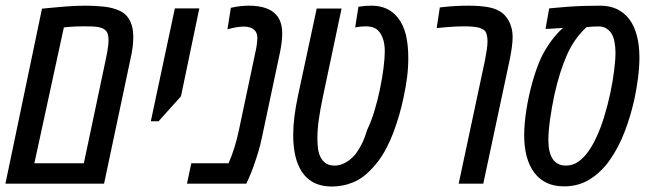

<svg xmlns="http://www.w3.org/2000/svg" viewBox="-21 -660 2339 690"><path d="M-1.5 0 129.9 -628.9Q150.4 -630.9 171.1 -632.8Q191.9 -634.8 212.4 -636.5Q232.9 -638.2 252 -638.9Q271 -639.6 287.6 -639.6Q319.8 -639.6 352.3 -636.2Q384.8 -632.8 410.4 -620.6Q436 -608.4 447.8 -581.5Q453.1 -570.3 455.6 -556.6Q458 -543 458 -527.8Q458 -510.3 455.6 -490Q453.1 -469.7 446.8 -442.9L353 0ZM102.5 -73.2H280.3L359.4 -447.8Q362.3 -460.4 364.5 -473.4Q366.7 -486.3 367.9 -497.3Q369.1 -508.3 369.1 -515.6Q369.1 -524.4 367.2 -533.9Q365.2 -543.5 359.9 -549.3Q352.5 -557.6 339.6 -561Q326.7 -564.5 311.3 -564.9Q295.9 -565.4 281.2 -565.4Q264.6 -565.4 248 -564.7Q231.4 -564 208.5 -561.5Z M521 -224.1 607.4 -629.9H695.3L629.4 -314L548.8 -224.1Z M650.9 0 666.5 -73.2H800.3Q811.5 -98.1 821.3 -129.4Q831.1 -160.6 837.4 -191.4L897.9 -477.5Q900.9 -490.7 902.3 -503.4Q903.8 -516.1 903.8 -524.4Q903.8 -533.7 900.9 -541Q897.9 -548.3 892.1 -553.2Q886.2 -558.6 877 -561.5Q867.7 -564.5 855 -564.5Q844.2 -564.5 830.1 -562.3Q815.9 -560.1 796.4 -554.7L808.6 -631.8Q825.2 -636.2 843.5 -637.9Q861.8 -639.6 873.5 -639.6Q907.2 -639.6 932.9 -631.3Q958.5 -623 974.1 -604Q983.4 -592.3 988.3 -576.4Q993.2 -560.5 993.2 -539.1Q993.2 -524.4 991 -506.8Q988.8 -489.3 985.4 -472.7L920.4 -166.5Q915.5 -141.6 907 -113.3Q898.4 -85 889.4 -60.1Q880.4 -35.2 873.5 -20.5L864.3 0Z M1172.9 10.3Q1128.9 10.3 1099.6 -7.8Q1070.3 -25.9 1054.7 -59.1Q1043.5 -81.5 1038.1 -110.8Q1032.7 -140.1 1032.7 -174.8Q1032.7 -207 1037.1 -241.9Q1041.5 -276.9 1050.3 -317.9L1117.2 -629.4H1206.5L1139.6 -313Q1129.4 -264.6 1124.5 -229.2Q1119.6 -193.8 1119.6 -162.1Q1119.6 -144 1121.8 -126.5Q1124 -108.9 1130.9 -95.2Q1137.7 -81.5 1149.9 -73.2Q1162.1 -64.9 1182.1 -64.9Q1200.2 -64.9 1219 -74.7Q1237.8 -84.5 1256.3 -105.5Q1267.6 -120.6 1278.1 -140.6Q1288.6 -160.6 1298.3 -192.9Q1312 -220.7 1323.7 -258.5Q1335.4 -296.4 1344 -337.4Q1352.5 -378.4 1357.2 -414.8Q1361.8 -451.2 1361.8 -475.6Q1361.8 -503.9 1354 -524.2Q1346.2 -544.4 1333.5 -554.2Q1325.2 -560.5 1314.7 -563Q1304.2 -565.4 1293.9 -565.4Q1285.6 -565.4 1276.1 -564.5Q1266.6 -563.5 1255.4 -561.5L1267.1 -635.7Q1279.3 -637.7 1291.5 -638.7Q1303.7 -639.6 1313.5 -639.6Q1344.7 -639.6 1368.4 -628.7Q1392.1 -617.7 1409.7 -595.2Q1428.7 -570.8 1437.5 -535.2Q1446.3 -499.5 1446.3 -451.7Q1446.3 -416.5 1441.9 -382.1Q1437.5 -347.7 1429.2 -309.1Q1422.4 -276.9 1413.1 -244.9Q1403.8 -212.9 1392.6 -183.3Q1381.3 -153.8 1368.7 -129.9Q1352.1 -96.7 1329.3 -69.6Q1306.6 -42.5 1285.6 -26.4Q1267.6 -12.7 1247.8 -4.6Q1228 3.4 1208.7 6.8Q1189.5 10.3 1172.9 10.3Z M1627.4 0 1722.2 -444.8Q1725.6 -461.9 1728.3 -480.5Q1731 -499 1731 -510.7Q1731 -521 1729 -531.7Q1727.1 -542.5 1722.2 -548.3Q1719.2 -551.8 1714.6 -554.4Q1710 -557.1 1703.6 -559.6Q1692.4 -563 1677.2 -564.2Q1662.1 -565.4 1648.9 -565.4Q1636.2 -565.4 1618.4 -564.7Q1600.6 -564 1581.8 -562.3Q1563 -560.5 1548.3 -559.1L1559.6 -633.3Q1587.9 -636.7 1613 -638.2Q1638.2 -639.6 1664.1 -639.6Q1702.1 -639.6 1733.2 -634.3Q1764.2 -628.9 1784.2 -613.3Q1791 -607.9 1796.1 -601.6Q1801.3 -595.2 1805.7 -587.9Q1813 -575.7 1817.1 -560.3Q1821.3 -544.9 1821.3 -527.8Q1821.3 -510.3 1818.1 -487.5Q1814.9 -464.8 1809.6 -439.9L1715.8 0Z M2006.3 9.8Q1970.2 9.8 1943.6 -2.9Q1917 -15.6 1898.9 -39.8Q1880.9 -64 1871.8 -97.7Q1862.8 -131.3 1862.8 -173.8Q1862.8 -214.4 1870.6 -264.6Q1878.4 -314.9 1892.3 -364.5Q1906.2 -414.1 1923.3 -451.7Q1938 -482.4 1958.5 -510.7Q1979 -539.1 2002 -559.6Q1994.1 -559.1 1986.3 -558.6Q1978.5 -558.1 1970.7 -557.6Q1962.9 -557.1 1955.1 -556.6Q1947.3 -556.2 1939.5 -556.2L1952.6 -629.9Q1985.8 -633.3 2016.4 -635.5Q2046.9 -637.7 2076.4 -638.7Q2106 -639.6 2136.2 -639.6Q2170.4 -639.6 2196.8 -627Q2223.1 -614.3 2241 -590.3Q2258.8 -566.4 2267.8 -531.7Q2276.9 -497.1 2276.9 -453.1Q2276.9 -419.4 2272.2 -382.3Q2267.6 -345.2 2258.8 -303.2Q2245.1 -241.7 2223.4 -185.5Q2201.7 -129.4 2170.9 -85.4Q2140.1 -41.5 2099.1 -15.9Q2058.1 9.8 2006.3 9.8ZM2012.7 -64.9Q2038.1 -64.9 2058.3 -79.6Q2078.6 -94.2 2094.7 -117.7Q2110.8 -141.1 2122.6 -167.5Q2137.2 -198.2 2149.9 -239.3Q2162.6 -280.3 2171.9 -323.7Q2181.2 -367.2 2186 -405.8Q2190.9 -444.3 2190.9 -471.2Q2190.9 -491.2 2187 -511.2Q2183.1 -531.2 2172.9 -544.9Q2165.5 -553.7 2155.5 -559.3Q2145.5 -564.9 2130.9 -564.9Q2122.1 -564.9 2114.7 -564.7Q2107.4 -564.5 2100.8 -563.7Q2094.2 -563 2086.9 -562.5Q2043 -522.5 2016.6 -462.9Q1990.2 -403.3 1971.7 -320.8Q1961.4 -272 1955.6 -229.5Q1949.7 -187 1949.7 -156.7Q1949.7 -112.3 1965.3 -88.6Q1981 -64.9 2012.7 -64.9Z"/></svg>

Font: Open Sans Condensed Medium
Style: Italic
Weight: 500
Width: 3
Italic angle: -12°
Designer: Monotype Design Team
Foundry: Monotype Imaging Inc.
Version: Version 3.000